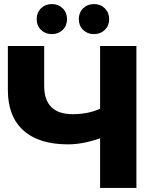

<svg xmlns="http://www.w3.org/2000/svg" viewBox="-20 -927 773 947"><path d="M18.8 -482.8V-700H197.9V-503Q197.9 -433.7 233.4 -398.7Q269 -363.8 338 -363.8Q428.1 -363.8 494.7 -401.2L498.9 -254.1Q448.6 -234.6 403.2 -224.8Q357.8 -215 315.6 -215Q171.8 -215 95.3 -283.8Q18.8 -352.6 18.8 -482.8ZM473.7 -700H652.8V0H473.7ZM368.7 -832.6Q368.7 -864.8 389.9 -885.8Q411.2 -906.9 443.6 -906.9Q475.8 -906.9 497.1 -885.8Q518.4 -864.8 518.4 -832.6Q518.4 -800.2 497.1 -779.5Q475.8 -758.8 443.6 -758.8Q411.2 -758.8 389.9 -779.5Q368.7 -800.2 368.7 -832.6ZM160.9 -832.6Q160.9 -864.8 182.2 -885.8Q203.4 -906.9 235.8 -906.9Q268 -906.9 289.3 -885.8Q310.7 -864.8 310.7 -832.6Q310.7 -800.2 289.3 -779.5Q268 -758.8 235.8 -758.8Q203.4 -758.8 182.2 -779.5Q160.9 -800.2 160.9 -832.6Z"/></svg>

Font: iiserrat Thin
Style: Regular
Weight: 100
Designer: Akira Ohta
Foundry: Akira Ohta
Version: Version 1.200;Glyphs 3.3.1 (3343)